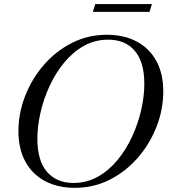

<svg xmlns="http://www.w3.org/2000/svg" viewBox="-20 -892 811 922"><path d="M764 -453.5Q764 -366.5 731.8 -283.8Q699.5 -201 642 -134.8Q584.5 -68.5 507.2 -29.2Q430 10 340 10Q256.5 10 195.5 -22.8Q134.5 -55.5 101.5 -116.5Q68.5 -177.5 68.5 -261.5Q68.5 -348.5 100.8 -431.2Q133 -514 190.5 -580.2Q248 -646.5 325.2 -685.8Q402.5 -725 492.5 -725Q576.5 -725 637.2 -692.2Q698 -659.5 731 -598.8Q764 -538 764 -453.5ZM159.5 -225.5Q159.5 -120.5 205.5 -67Q251.5 -13.5 333 -13.5Q396.5 -13.5 449.5 -43.2Q502.5 -73 544 -123.2Q585.5 -173.5 614.2 -235.8Q643 -298 658 -363.8Q673 -429.5 673 -489.5Q673 -594.5 627.2 -648Q581.5 -701.5 499.5 -701.5Q436 -701.5 383 -671.8Q330 -642 288.5 -591.8Q247 -541.5 218.2 -479.2Q189.5 -417 174.5 -351.2Q159.5 -285.5 159.5 -225.5ZM426 -835 437.5 -872.5H709.5L698 -835Z"/></svg>

Font: Newsreader 72pt
Style: Italic
Weight: 400
Italic angle: -17°
Designer: Hugues Gentile
Foundry: Production Type
Version: Version 1.003; ttfautohint (v1.8.3)